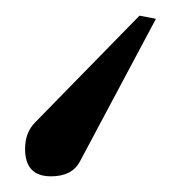

<svg xmlns="http://www.w3.org/2000/svg" viewBox="-20 -5 231 245"><path d="M12 185Q12 164 25 151L158 15L179 19L82 201Q72 220 45 220Q12 220 12 185Z"/></svg>

Font: GFS Didot
Style: Italic
Weight: 400
Italic angle: -12°
Designer: Takis Katsoulidis and George D. Matthiopoulos
Foundry: George Matthiopoulos and Takis Katsoulidis
Version: Version 1.0